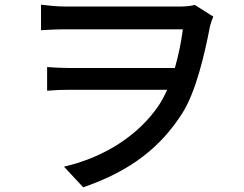

<svg xmlns="http://www.w3.org/2000/svg" viewBox="-20 -749 1040 819"><path d="M811 -728C790 -722 763 -721 737 -721H263C221 -721 179 -726 155 -729V-620C180 -622 222 -624 263 -624H760C753 -569 741 -512 726 -459H274C242 -459 209 -461 181 -463V-362C214 -365 242 -366 277 -366H693C682 -341 670 -319 657 -299C570 -171 425 -78 253 -38L335 50C541 -21 666 -123 757 -265C815 -356 852 -513 876 -638C880 -654 885 -667 890 -678Z"/></svg>

Font: Genne Gothic Medium
Style: Regular
Weight: 500
Designer: Ryoko NISHIZUKA (kana & ideographs); Paul D. Hunt (Latin, Greek & Cyrillic); Wenlong ZHANG (bopomofo); Sandoll Communica
Foundry: Adobe Systems Incorporated
Version: Version 1.004;PS 1.004;hotconv 16.6.51;makeotf.lib2.5.65220